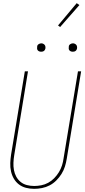

<svg xmlns="http://www.w3.org/2000/svg" viewBox="-20 -1186 540 1214"><path d="M196 8Q169 8 144 1.5Q119 -5 99.5 -20Q80 -35 67.5 -56.5Q55 -78 49.5 -103Q44 -128 45 -155Q46 -182 50 -208L137 -735H157L70 -205Q66 -181 65 -157.5Q64 -134 68 -111.5Q72 -89 82.5 -69.5Q93 -50 110 -36Q127 -22 149.5 -16Q172 -10 196 -10Q218 -10 241 -14.5Q264 -19 285 -30.5Q306 -42 323 -59.5Q340 -77 352.5 -97.5Q365 -118 372 -140Q379 -162 382 -185L473 -735H493L402 -182Q398 -157 390.5 -133Q383 -109 369 -86.5Q355 -64 336 -45Q317 -26 294 -14Q271 -2 245.5 3Q220 8 196 8ZM440 -859Q434 -859 428.5 -861Q423 -863 419 -867.5Q415 -872 414.5 -878.5Q414 -885 415 -891Q415 -896 417.5 -900Q420 -904 424 -906.5Q428 -909 432 -910.5Q436 -912 441 -912Q447 -912 452.5 -909.5Q458 -907 462 -902.5Q466 -898 467 -891.5Q468 -885 467 -879Q466 -874 463.5 -870Q461 -866 457.5 -863.5Q454 -861 449.5 -860Q445 -859 440 -859ZM240 -859Q234 -859 228.5 -861Q223 -863 219 -867.5Q215 -872 214.5 -878.5Q214 -885 215 -891Q215 -896 217.5 -900Q220 -904 224 -906.5Q228 -909 232 -910.5Q236 -912 241 -912Q247 -912 252.5 -909.5Q258 -907 262 -902.5Q266 -898 267 -891.5Q268 -885 267 -879Q266 -874 263.5 -870Q261 -866 257.5 -863.5Q254 -861 249.5 -860Q245 -859 240 -859ZM360 -1015 347 -1025 465 -1166 482 -1154Z"/></svg>

Font: Iosevka Thin Oblique
Style: Regular
Weight: 100
Italic angle: -9°
Monospace: yes
Designer: Belleve Invis
Foundry: Belleve Invis
Version: Version 32.5.0; ttfautohint (v1.8.4)